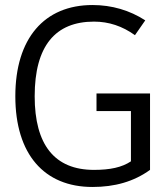

<svg xmlns="http://www.w3.org/2000/svg" viewBox="-20 -732 666 764"><path d="M501 -90C465 -66 418 -56 354 -56C197 -56 118 -156 118 -349C118 -549 200 -646 354 -646C413 -646 467 -628 517 -592L558 -651C496 -691 425 -712 348 -712C157 -712 41 -580 41 -349C41 -118 156 12 348 12C436 12 512 -9 577 -56V-360H364V-290H501Z"/></svg>

Font: Mint Spirit
Style: Regular
Weight: 400
Designer: HARENDAL Hirwen
Foundry: Arkandis Digital Foundry.
Version: Version 1.004;FFEdit